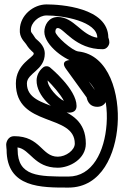

<svg xmlns="http://www.w3.org/2000/svg" viewBox="-20 -801 565 870"><path d="M278.6 -489.4 372.6 -359.4C373.3 -358.4 377.5 -317 420.9 -317C460.7 -317 470.9 -357.9 467.6 -378C456.5 -445.7 372.4 -530.3 298.5 -529C298.5 -529 250.1 -528.9 278.6 -489.4ZM382 -431.7C393.5 -419.4 403.6 -405.7 410.1 -392.9ZM175.1 -495.3C156 -479.8 146.3 -458.5 145.8 -437.3C144.2 -365.8 228.8 -293 273.5 -292C275.8 -291.8 281.8 -291 288.8 -290.9C288.8 -290.9 326.9 -285.6 326.9 -321C326.9 -396.8 207.7 -494.5 207.7 -494.5C198.6 -502.8 184.3 -502.9 175.1 -495.3ZM195.8 -436.4C217.9 -414.2 253.3 -375.2 269.5 -343.8C242.3 -356.2 195.1 -406.7 195.8 -436.4ZM463 -238.8C454.1 -114 398.7 -1 289.9 -1C155.5 -1 59.9 -0.6 59.9 -123C59.9 -126.6 59.4 -132.2 59.3 -133C117.2 -125.1 134.5 -41 241.9 -41C295.8 -41 368.9 -80.5 368.9 -150C368.9 -353.3 101.9 -288.1 101.9 -423C101.9 -470.5 182.9 -482.1 182.9 -558C182.9 -599.3 145 -620.4 140.2 -628.1C121.9 -657.8 119.9 -651.3 119.9 -666C119.9 -697.8 155.6 -731 190.9 -731C267.2 -731 420.9 -703.6 420.9 -630C348.2 -641.5 315.5 -724 241.9 -724C200.1 -724 180.9 -686.5 180.9 -657C180.9 -594.3 281 -523.3 329.2 -518.1C421.8 -508.3 472.9 -371.5 463 -238.8ZM512.8 -235.2C522.9 -370.5 476.5 -552.7 334.6 -567.9C307.4 -570.8 230.9 -638.8 230.9 -657C230.9 -670.6 236.6 -674 241.9 -674C268.6 -674 321.8 -576.9 446.1 -578C465.6 -578.2 475.8 -598.4 475.5 -608.8C475.3 -621.4 471.5 -628.2 470.9 -630.9C469.5 -767.1 253.3 -781 190.9 -781C131.2 -781 71.5 -732 69.9 -668C66.6 -630.5 92.1 -610.9 97.6 -601.9C119.3 -566.7 132.9 -566.5 132.9 -558C132.9 -540.4 51.9 -511.5 51.9 -423C51.9 -222.2 318.9 -288.5 318.9 -150C318.9 -121 279.2 -91 241.9 -91C168.1 -91 164.4 -184 43.9 -184C16.1 -184 7.8 -156.4 8 -144.9C8.2 -134.4 9.9 -126.1 9.9 -123C9.9 51.2 168.6 49 289.9 49C442.6 49 503.7 -106.1 512.8 -235.2Z"/></svg>

Font: Rocketfuel
Style: Regular
Weight: 400
Designer: Mew Too
Foundry: Cannot Into Space Fonts.
Version: Version 0.27